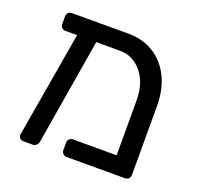

<svg xmlns="http://www.w3.org/2000/svg" viewBox="-105 -686 830 800"><g transform="rotate(20 310.5 -285.5)"><path d="M549 -327V-23Q549 -13 542.5 -6.5Q536 0 526 0H268Q258 0 251.5 -6.5Q245 -13 245 -23V-55Q245 -65 251.5 -71.5Q258 -78 268 -78H461V-321Q461 -397 422.5 -444.5Q384 -492 325 -492H220L142 -24Q141 -14 134 -7Q127 0 117 0H75Q65 0 59.5 -7Q54 -14 55 -24L135 -492H84Q74 -492 67.5 -498.5Q61 -505 61 -515V-548Q61 -558 67.5 -564.5Q74 -571 84 -571H335Q397 -571 445.5 -541.5Q494 -512 521.5 -457Q549 -402 549 -327Z"/></g></svg>

Font: Hezaedrus
Style: Regular
Weight: 400
Designer: Hubert & Fischer
Foundry: Hubert & Fischer
Version: Version 1.10;September 3, 2019;FontCreator 11.5.0.2425 64-bi